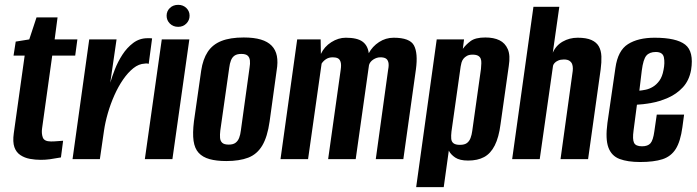

<svg xmlns="http://www.w3.org/2000/svg" viewBox="-20 -658 2881 794"><path d="M149 3Q126 3 104 -1Q82 -5 64.5 -16.5Q47 -28 39.5 -49.5Q32 -71 37 -107L82 -428H36L45 -486L101 -495L131 -586H218L206 -495H300L291 -428H196L154 -127Q151 -106 157 -89.5Q163 -73 191 -73Q204 -73 221 -74.5Q238 -76 241 -76L232 -7Q229 -7 217 -4.5Q205 -2 186.5 0.5Q168 3 149 3Z M280 0 349 -495H462L436 -316Q443 -340 455 -371Q467 -402 486 -431.5Q505 -461 531 -480.5Q557 -500 590 -500Q594 -500 600 -500Q606 -500 609 -499L595 -394Q593 -395 588.5 -395.5Q584 -396 579 -395Q554 -394 531.5 -376Q509 -358 489 -329Q469 -300 453 -264Q437 -228 426 -190Q415 -152 410 -117L393 0Z M579 0 649 -495H763L693 0ZM717 -547Q696 -547 682.5 -560.5Q669 -574 669 -593Q669 -612 682.5 -625Q696 -638 717 -638Q737 -638 750.5 -625Q764 -612 764 -593Q764 -574 750.5 -560.5Q737 -547 717 -547Z M916 8Q875 8 846.5 0Q818 -8 801.5 -26Q785 -44 780.5 -75.5Q776 -107 782 -156L812 -366Q819 -413 839 -443.5Q859 -474 895.5 -488.5Q932 -503 988 -503Q1030 -503 1058.5 -494.5Q1087 -486 1103.5 -469Q1120 -452 1125 -426.5Q1130 -401 1124 -366L1095 -156Q1086 -92 1064.5 -56Q1043 -20 1006.5 -6Q970 8 916 8ZM926 -60Q944 -60 954 -67.5Q964 -75 969 -88Q974 -101 976 -118L1012 -378Q1015 -395 1013.5 -408Q1012 -421 1004 -428Q996 -435 978 -435Q960 -435 950 -428Q940 -421 935 -408Q930 -395 928 -378L891 -118Q889 -101 890 -88Q891 -75 899 -67.5Q907 -60 926 -60Z M1140 0 1209 -495H1306L1307 -435Q1321 -465 1350 -483.5Q1379 -502 1410 -502Q1457 -502 1479 -486Q1501 -470 1505 -438Q1520 -466 1547.5 -484Q1575 -502 1608 -502Q1675 -502 1692 -470Q1709 -438 1700 -371L1648 0H1534L1585 -369Q1589 -389 1586 -400.5Q1583 -412 1575 -416.5Q1567 -421 1553 -421Q1538 -421 1524 -412Q1510 -403 1506 -389L1451 0H1337L1389 -370Q1392 -391 1388.5 -402Q1385 -413 1377 -417Q1369 -421 1356 -421Q1340 -421 1328.5 -413.5Q1317 -406 1310 -395L1254 0Z M1701 116 1786 -495H1899L1894 -456Q1906 -473 1926 -488Q1946 -503 1987 -503Q2022 -503 2045.5 -491.5Q2069 -480 2080 -454.5Q2091 -429 2084 -385L2050 -145Q2043 -90 2026 -56.5Q2009 -23 1982 -8.5Q1955 6 1916 6Q1881 6 1862.5 -6.5Q1844 -19 1836 -35L1815 116ZM1882 -59Q1901 -59 1911 -66.5Q1921 -74 1926 -87.5Q1931 -101 1933 -117L1969 -373Q1970 -386 1970.5 -396.5Q1971 -407 1968 -415Q1965 -423 1957 -427.5Q1949 -432 1934 -432Q1920 -432 1911 -427Q1902 -422 1896.5 -415Q1891 -408 1888.5 -399Q1886 -390 1885 -383L1847 -114Q1845 -97 1846 -84.5Q1847 -72 1855.5 -65.5Q1864 -59 1882 -59Z M2098 0 2186 -630H2293L2266 -440Q2279 -470 2307 -486Q2335 -502 2369 -502Q2405 -502 2426 -492.5Q2447 -483 2456.5 -466Q2466 -449 2467 -425Q2468 -401 2464 -371L2412 0H2298L2347 -354Q2349 -365 2349 -375Q2349 -385 2346 -393Q2343 -401 2335 -406.5Q2327 -412 2312 -412Q2298 -412 2288 -407.5Q2278 -403 2273 -397Q2268 -391 2267 -386L2212 0Z M2627 12Q2576 12 2542.5 -0.5Q2509 -13 2496 -48Q2483 -83 2492 -150L2525 -377Q2535 -449 2577 -475.5Q2619 -502 2687 -502Q2777 -502 2813.5 -473.5Q2850 -445 2838 -369Q2830 -325 2804 -297Q2778 -269 2742.5 -253.5Q2707 -238 2672.5 -232Q2638 -226 2614 -225L2600 -118Q2595 -82 2602 -67.5Q2609 -53 2635 -53Q2659 -53 2670 -65.5Q2681 -78 2686 -115L2696 -184H2809L2802 -132Q2794 -73 2774.5 -42Q2755 -11 2719.5 0.5Q2684 12 2627 12ZM2624 -283Q2635 -284 2650 -287Q2665 -290 2680 -299Q2695 -308 2707 -324.5Q2719 -341 2724 -369Q2730 -398 2725.5 -420.5Q2721 -443 2692 -443Q2666 -443 2653 -428Q2640 -413 2634 -366Z"/></svg>

Font: Alumni Sans
Style: Bold Italic
Weight: 700
Italic angle: -8°
Designer: Robert E. Leuschke
Foundry: Robert E. Leuschke
Version: Version 1.016